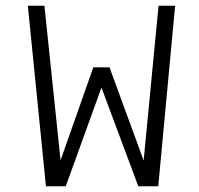

<svg xmlns="http://www.w3.org/2000/svg" viewBox="-20 -647 693 667"><path d="M190.4 -90.3 304.2 -413.1H360.4L479 -89.4L530.8 -627H588.4L529.8 0H460.4L332.5 -342.8L208.5 0H139.6L76.7 -627H134.3Z"/></svg>

Font: Anaheim
Style: Regular
Weight: 400
Designer: vernon adams
Foundry: vernon adams
Version: Version 1.002; ttfautohint (v0.93.5-3d13) -l 8 -r 50 -G 200 